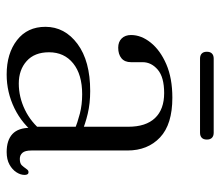

<svg xmlns="http://www.w3.org/2000/svg" viewBox="-62 -574 646 562"><g transform="rotate(90 261.0 -293.0)"><path d="M354 -59.5V-68.5L351 -72.5V-345.5Q351 -397 325.5 -423.8Q300 -450.5 252.5 -450.5Q206 -450.5 184 -431.8Q162 -413 162 -387.5V-353.5Q162 -335 150.5 -325.5Q139 -316 119.5 -316Q102.5 -316 92.5 -326.2Q82.5 -336.5 82.5 -353.5Q82.5 -383.5 104.8 -411.2Q127 -439 168 -456.8Q209 -474.5 266 -474.5Q344 -474.5 382.2 -438.5Q420.5 -402.5 420.5 -343V-62Q420.5 -43.5 427.2 -35.8Q434 -28 445 -28Q458.5 -28 464 -34Q469.5 -40 473.5 -46Q475.5 -49 477.8 -51.2Q480 -53.5 484 -53.5Q488 -53.5 490 -50.5Q492 -47.5 492 -42Q492 -30 484.2 -18Q476.5 -6 461.8 2.2Q447 10.5 425 10.5Q390.5 10.5 372.2 -6.5Q354 -23.5 354 -59.5ZM58.5 -103Q58.5 -159.5 108.5 -196.8Q158.5 -234 246.5 -234Q282.5 -234 313 -226.8Q343.5 -219.5 367.5 -209L362.5 -187.5Q338.5 -197 312.5 -203.8Q286.5 -210.5 256 -210.5Q198 -210.5 165.5 -184.2Q133 -158 133 -113.5Q133 -71 158.8 -48Q184.5 -25 224.5 -25Q264 -25 301 -42.8Q338 -60.5 365.5 -95L375 -77Q343.5 -35 296.8 -12.2Q250 10.5 198 10.5Q136.5 10.5 97.5 -19.8Q58.5 -50 58.5 -103ZM131.5 -575.5Q131.5 -585.5 136.8 -590.5Q142 -595.5 151.5 -595.5H368.5Q378 -595.5 383.2 -590.5Q388.5 -585.5 388.5 -575.5Q388.5 -565.5 383.2 -560.5Q378 -555.5 368.5 -555.5H151.5Q142 -555.5 136.8 -560.5Q131.5 -565.5 131.5 -575.5Z"/></g></svg>

Font: Fraunces Light
Style: Regular
Weight: 300
Version: Version 1.000;[b76b70a41]